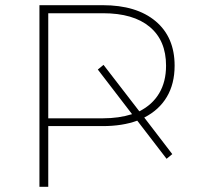

<svg xmlns="http://www.w3.org/2000/svg" viewBox="-20 -720 771 740"><path d="M536 -267 644 -126 622 -108 509 -255Q452 -234 376 -234H166V0H132V-700H376Q506 -700 579.5 -638.5Q653 -577 653 -467Q653 -397 623 -346.5Q593 -296 536 -267ZM489 -280 357 -452 379 -470 517 -291Q567 -316 593.5 -360.5Q620 -405 620 -467Q620 -564 557 -616.5Q494 -669 377 -669H166V-264H377Q438 -264 489 -280Z"/></svg>

Font: Montserrat Alternates ExLight
Style: Regular
Weight: 275
Designer: Julieta Ulanovsky
Foundry: Julieta Ulanovsky
Version: Version 7.200